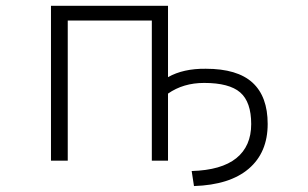

<svg xmlns="http://www.w3.org/2000/svg" viewBox="-20 -542 1040 649"><path d="M547.9 -522.5V-281.2Q599.6 -310.5 675.8 -309.6Q782.2 -309.6 833.5 -262.7Q884.8 -215.8 884.8 -123Q884.8 -26.4 820.8 28.3Q756.8 83 635.7 86.9L627.9 36.1Q728.5 33.2 778.8 -7.3Q829.1 -47.9 829.1 -122.6Q829.1 -197.3 792 -229.5Q754.9 -261.7 669.9 -261.7Q599.6 -261.7 547.9 -225.6V1H493.2V-472.7H209V1H152.3V-522.5Z"/></svg>

Font: GenEi Gothic M Light
Style: Regular
Weight: 300
Designer: o_tamon (Modified); [Source Han Sans]
Ryoko NISHIZUKA  (kana & ideographs); Paul D. Hunt (Latin, Greek & Cyrillic); Wenl
Version: Version 1.1a;Original Version 1.004